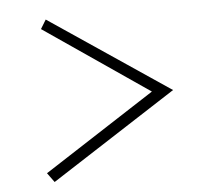

<svg xmlns="http://www.w3.org/2000/svg" viewBox="-42 -545 643 588"><g transform="rotate(-5 279.0 -251.0)"><path d="M103 -2 488.8 -251 119.1 -500 102.1 -472.2 423.8 -252 82 -30.8Z"/></g></svg>

Font: Comic Neue Angular Light
Style: Regular
Weight: 300
Designer: Craig Rozynski
Foundry: Craig Rozynski
Version: Version 2.003